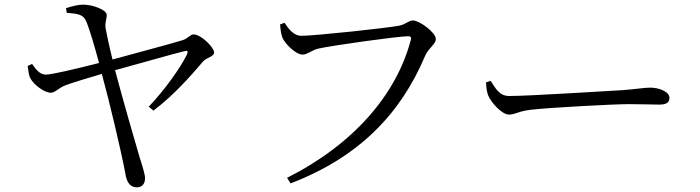

<svg xmlns="http://www.w3.org/2000/svg" viewBox="-20 -771 3010 826"><path d="M118 -496 99 -487C102 -463 105 -445 110 -435C126 -405 172 -372 198 -372C219 -372 231 -394 267 -406C288 -414 359 -436 418 -453C449 -341 500 -127 519 -26C524 10 538 35 569 35C592 35 604 19 604 -5C604 -21 591 -62 581 -93C561 -161 510 -337 475 -469C571 -495 727 -540 774 -551C786 -554 791 -553 784 -536C757 -481 692 -388 620 -312L640 -295C734 -366 811 -457 854 -507C869 -524 901 -527 901 -545C901 -567 845 -623 813 -623C798 -623 787 -604 765 -598C721 -584 558 -541 464 -515C451 -567 438 -628 434 -651C431 -677 440 -690 439 -708C438 -728 381 -751 338 -751C315 -751 290 -744 264 -736L267 -716C314 -712 337 -709 349 -683C364 -652 391 -557 406 -500C308 -475 199 -449 176 -450C148 -451 132 -477 118 -496Z M1277 -617C1242 -617 1220 -649 1204 -673L1185 -666C1187 -638 1190 -623 1195 -609C1205 -584 1252 -536 1282 -536C1301 -536 1323 -556 1350 -562C1407 -575 1691 -615 1735 -615C1745 -615 1751 -613 1747 -598C1685 -364 1501 -150 1215 -6L1230 18C1525 -95 1704 -282 1809 -531C1823 -564 1855 -581 1855 -603C1855 -631 1785 -683 1756 -683C1739 -683 1726 -667 1700 -661C1652 -651 1334 -617 1277 -617Z M2091 -423 2071 -417C2072 -397 2073 -380 2080 -361C2094 -327 2141 -278 2169 -278C2198 -278 2209 -293 2266 -299C2341 -308 2622 -323 2685 -323C2746 -323 2781 -321 2816 -321C2850 -321 2860 -332 2860 -350C2860 -377 2815 -394 2777 -394C2751 -394 2723 -388 2656 -383C2610 -381 2260 -358 2171 -358C2129 -358 2113 -389 2091 -423Z"/></svg>

Font: Noto Serif CJK TC
Style: Regular
Weight: 400
Designer: Ryoko NISHIZUKA 西塚涼子 (kana & ideographs); Frank Grießhammer (Latin, Greek & Cyrillic); Wenlong ZHANG 张文龙 (bopomofo); San
Foundry: Adobe
Version: Version 2.001;hotconv 1.1.0;makeotfexe 2.6.0